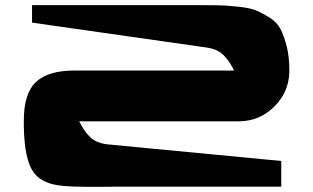

<svg xmlns="http://www.w3.org/2000/svg" viewBox="-20 -720 1208 740"><path d="M71.8 -252.4Q71.3 -359.4 118.4 -403.8Q165.5 -448.2 267.1 -448.2H882.3Q871.1 -469.7 863 -481.7Q855 -493.7 842.8 -506.3Q830.6 -519 814.9 -526.1Q799.3 -533.2 777.8 -536.6L103.5 -632.8V-700.2H745.6Q800.3 -700.2 827.1 -699.5Q854 -698.7 898.4 -694.1Q942.9 -689.5 965.3 -680.4Q987.8 -671.4 1017.3 -653.3Q1046.9 -635.3 1060.8 -608.6Q1074.7 -582 1085 -541.5Q1095.2 -501 1095.2 -448.2Q1095.2 -367.2 1037.8 -309.8Q980.5 -252.4 899.4 -252.4H285.2Q296.4 -231 304.4 -219Q312.5 -207 324.7 -194.3Q336.9 -181.6 352.5 -174.6Q368.2 -167.5 389.6 -164.1L1064 -99.6V-0.5H421.9Q400.9 -0.5 361.8 0Q245.1 1 203.6 -5.9Q137.7 -16.1 108.9 -56.6Q73.7 -106 71.8 -234.4Q71.8 -243.2 71.8 -252.4Z"/></svg>

Font: Donpoligrafbum
Style: Bold
Weight: 700
Designer: Sasha Pavljenko
Version: Version 1.002;Fontself Maker 3.5.8